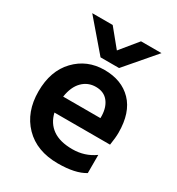

<svg xmlns="http://www.w3.org/2000/svg" viewBox="-174 -836 878 951"><g transform="rotate(30 264.5 -360.0)"><path d="M326 -556H220L75 -725H192L273 -626L354 -725H471ZM157 -295H370V-310Q368 -359 343.5 -388.5Q319 -418 274 -418Q229 -418 197.5 -386.5Q166 -355 157 -295ZM299 5Q178 5 108 -67Q38 -139 38 -256.5Q38 -374 104 -443Q170 -512 269 -512Q368 -512 426 -452Q484 -392 484 -277Q484 -249 477 -205H159Q172 -150 213.5 -121Q255 -92 326 -92Q397 -92 452 -132V-28Q399 5 299 5Z"/></g></svg>

Font: Hind Mysuru SemiBold
Style: Regular
Weight: 600
Designer: Manushi Parikh, Hitesh Malaviya
Foundry: Indian Type Foundry
Version: Version 0.703;PS 1.0;hotconv 1.0.86;makeotf.lib2.5.63406